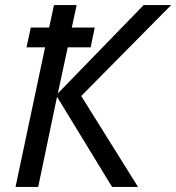

<svg xmlns="http://www.w3.org/2000/svg" viewBox="-20 -734 692 754"><path d="M41 0 157 -548H84L101 -626H173L192 -714H281L262 -626H352L336 -548H246L207 -367L544 -714H652L299 -357L522 0H420L204 -354L130 0Z"/></svg>

Font: Noto Sans
Style: Italic
Weight: 400
Italic angle: -12°
Designer: Monotype Design Team
Foundry: Monotype Imaging Inc.
Version: Version 2.013; ttfautohint (v1.8.4.7-5d5b)